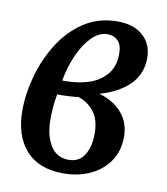

<svg xmlns="http://www.w3.org/2000/svg" viewBox="-68 -604 582 671"><g transform="rotate(10 223.0 -268.0)"><path d="M201 10Q113 10 67.5 -41.5Q22 -93 22 -182Q22 -241 39.5 -304.5Q57 -368 91.5 -423Q126 -478 177.5 -512Q229 -546 297 -546Q354 -546 387 -516.5Q420 -487 420 -438Q420 -380 381 -342Q342 -304 277 -286Q329 -271 358.5 -236.5Q388 -202 388 -153Q388 -103 363.5 -66.5Q339 -30 296.5 -10Q254 10 201 10ZM270 -496Q240 -496 214 -470Q188 -444 169 -401.5Q150 -359 141 -309H152Q199 -309 237 -322Q275 -335 298 -363Q321 -391 321 -435Q321 -467 306.5 -481.5Q292 -496 270 -496ZM211 -40Q248 -40 266.5 -69.5Q285 -99 285 -145Q285 -196 262.5 -224Q240 -252 207 -262Q191 -260 172.5 -259Q154 -258 132 -258Q127 -229 125.5 -208Q124 -187 124 -169Q124 -112 146 -76Q168 -40 211 -40Z"/></g></svg>

Font: Noto Serif ExtraCondensed Medium
Style: Italic
Weight: 500
Width: 2
Italic angle: -12°
Designer: Monotype Design Team
Foundry: Monotype Imaging Inc.
Version: Version 2.013; ttfautohint (v1.8.4.7-5d5b)